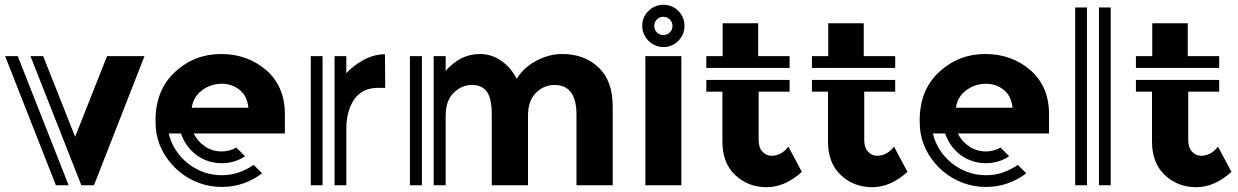

<svg xmlns="http://www.w3.org/2000/svg" viewBox="-20 -772 5160 800"><path d="M582 -538 372 -1 373 0H319L107 -538H160L293 -202L426 -538ZM1 -538H54L266 0H213L1 -539Z M1167 -216H787Q803 -183 834 -162Q865 -141 904 -141Q936 -141 965 -157L1001 -121Q958 -92 904 -92Q874 -92 847 -101Q820 -110 798 -126.5Q776 -143 759.5 -166Q743 -189 734 -216H683Q692 -178 712.5 -146.5Q733 -115 762.5 -91.5Q792 -68 828 -55Q864 -42 904 -42Q942 -42 975 -53.5Q1008 -65 1037 -85L1072 -50Q1037 -23 994.5 -8Q952 7 904 7Q854 7 808.5 -10Q763 -27 727 -57Q691 -87 666 -127.5Q641 -168 632 -216Q628 -239 628 -270Q628 -397 709 -472Q790 -547 901 -547Q1011 -547 1089 -480Q1167 -412 1167 -296ZM1015 -323Q1010 -372 979 -397Q947 -423 904 -423Q859 -423 822 -396Q785 -368 779 -323Z M1585 -406H1556Q1489 -406 1456 -358Q1423 -311 1423 -233V0H1374V-538H1423V-537V-467Q1452 -499 1496 -523Q1540 -546 1584 -546ZM1275 -538H1324V0H1275V-537Z M2475 -490Q2533 -435 2533 -327V0H2382V-294Q2382 -418 2291 -418Q2246 -418 2213 -385Q2180 -353 2180 -290V0H2029V-294Q2029 -359 2010 -388Q1990 -418 1947 -418Q1903 -418 1870 -385Q1837 -353 1837 -290V0H1787V-538H1837V-477Q1899 -547 1979 -547Q2029 -547 2071 -517Q2092 -502 2107 -483.5Q2122 -465 2133 -444Q2165 -494 2217 -520Q2269 -547 2322 -547Q2416 -547 2475 -490ZM1688 -538H1738V0H1688Z M2669 -538H2819V0H2669ZM2744 -576Q2726 -576 2710 -583Q2694 -590 2682 -602Q2670 -614 2663 -630Q2656 -646 2656 -664Q2656 -701 2682 -726.5Q2708 -752 2744 -752Q2781 -752 2806.5 -726.5Q2832 -701 2832 -664Q2832 -628 2806.5 -602Q2781 -576 2744 -576ZM2744 -702Q2728 -702 2717 -691Q2706 -680 2706 -664Q2706 -648 2717 -637Q2728 -626 2744 -626Q2760 -626 2771 -637Q2782 -648 2782 -664Q2782 -680 2771 -691Q2760 -702 2744 -702Z M3321 -56Q3251 8 3174 8Q3097 8 3043 -43Q2990 -93 2990 -182V-390H2923V-439H3270V-390H3141V-189Q3141 -157 3156 -141Q3172 -123 3194 -123Q3236 -123 3265 -161ZM3270 -489H2923V-538H2991V-675H3139V-538H3270Z M3761 -56Q3691 8 3614 8Q3537 8 3483 -43Q3430 -93 3430 -182V-390H3363V-439H3710V-390H3581V-189Q3581 -157 3596 -141Q3612 -123 3634 -123Q3676 -123 3705 -161ZM3710 -489H3363V-538H3431V-675H3579V-538H3710Z M4351 -216H3971Q3987 -183 4018 -162Q4049 -141 4088 -141Q4120 -141 4149 -157L4185 -121Q4142 -92 4088 -92Q4058 -92 4031 -101Q4004 -110 3982 -126.5Q3960 -143 3943.5 -166Q3927 -189 3918 -216H3867Q3876 -178 3896.5 -146.5Q3917 -115 3946.5 -91.5Q3976 -68 4012 -55Q4048 -42 4088 -42Q4126 -42 4159 -53.5Q4192 -65 4221 -85L4256 -50Q4221 -23 4178.5 -8Q4136 7 4088 7Q4038 7 3992.5 -10Q3947 -27 3911 -57Q3875 -87 3850 -127.5Q3825 -168 3816 -216Q3812 -239 3812 -270Q3812 -397 3893 -472Q3974 -547 4085 -547Q4195 -547 4273 -480Q4351 -412 4351 -296ZM4199 -323Q4194 -372 4163 -397Q4131 -423 4088 -423Q4043 -423 4006 -396Q3969 -368 3963 -323Z M4559 -741H4608V0H4559ZM4460 0V-741H4509V0Z M5111 -56Q5041 8 4964 8Q4887 8 4833 -43Q4780 -93 4780 -182V-390H4713V-439H5060V-390H4931V-189Q4931 -157 4946 -141Q4962 -123 4984 -123Q5026 -123 5055 -161ZM5060 -489H4713V-538H4781V-675H4929V-538H5060Z"/></svg>

Font: Balans
Style: Regular
Weight: 400
Designer: Thomas Breure
Foundry: Thomas Breure
Version: Version 2.001